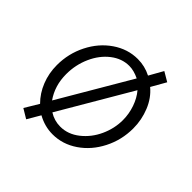

<svg xmlns="http://www.w3.org/2000/svg" viewBox="-155 -677 845 845"><g transform="rotate(45 267.5 -255.0)"><path d="M408.2 -451.2 446.8 -519 402.8 -544.9 366.2 -480Q327.1 -500 283.2 -500Q220.7 -500 166.7 -462.9Q112.8 -425.8 81.3 -363.3Q49.8 -300.8 49.8 -229Q49.8 -178.7 67.6 -133.8Q85.4 -88.9 118.2 -56.2L79.1 8.8L123 35.2L158.2 -24.9Q202.6 0 252 0Q314 0 367.7 -36.6Q421.4 -73.2 453.1 -135.5Q484.9 -197.8 484.9 -270Q484.9 -322.8 465.1 -371.6Q445.3 -420.4 408.2 -451.2ZM145 -104Q106.9 -158.2 106.9 -230Q106.9 -288.1 129.9 -339.4Q152.8 -390.6 192.4 -421.4Q231.9 -452.1 277.8 -452.1Q306.6 -452.1 339.8 -436ZM252 -47.9Q214.8 -47.9 183.1 -67.9L378.9 -401.9Q401.4 -375.5 414.1 -338.6Q426.8 -301.8 426.8 -263.2Q426.8 -211.4 404.3 -162.1Q381.8 -112.8 340.8 -80.3Q299.8 -47.9 252 -47.9Z"/></g></svg>

Font: Comic Neue Angular
Style: Regular
Weight: 400
Designer: Craig Rozynski
Foundry: Craig Rozynski
Version: Version 2.003